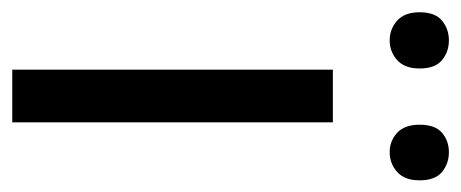

<svg xmlns="http://www.w3.org/2000/svg" viewBox="-256 -526 770 321"><g transform="rotate(90 129.5 -365.0)"><path d="M173 0H85V-536H173ZM-11 -681Q-11 -707 3 -718.5Q17 -730 36 -730Q55 -730 69 -718.5Q83 -707 83 -681Q83 -656 69 -643.5Q55 -631 36 -631Q17 -631 3 -643.5Q-11 -656 -11 -681ZM177 -681Q177 -707 190.5 -718.5Q204 -730 223 -730Q242 -730 256 -718.5Q270 -707 270 -681Q270 -656 256 -643.5Q242 -631 223 -631Q204 -631 190.5 -643.5Q177 -656 177 -681Z"/></g></svg>

Font: Noto Sans Phoenician
Style: Regular
Weight: 400
Designer: Monotype Design Team
Foundry: Monotype Imaging Inc.
Version: Version 2.001; ttfautohint (v1.8.4.7-5d5b)